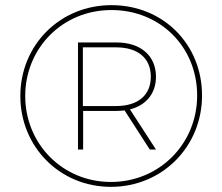

<svg xmlns="http://www.w3.org/2000/svg" viewBox="-20 -723 864 746"><path d="M411 -16C223 -16 78 -164 78 -350C78 -536 223 -684 413 -684C603 -684 746 -540 746 -352C746 -164 599 -16 411 -16ZM431 -539C516 -539 566 -497 566 -425C566 -353 516 -311 431 -311H302V-539ZM411 3C610 3 765 -153 765 -352C765 -551 614 -703 413 -703C212 -703 59 -547 59 -350C59 -153 212 3 411 3ZM303 -292H433C444 -292 454 -293 464 -294L562 -142H586L485 -298C548 -314 586 -360 586 -425C586 -506 527 -558 433 -558H283V-142H303Z"/></svg>

Font: Montserrat-Alt1 Thin
Style: Regular
Weight: 100
Designer: Differentunic
Foundry: Differentunic
Version: Version 7.222